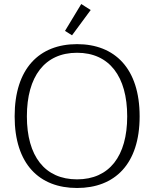

<svg xmlns="http://www.w3.org/2000/svg" viewBox="-20 -926 769 957"><path d="M339 -750 432 -876 385 -906 304 -772ZM364 11C552 11 676 -108 676 -346C676 -585 552 -706 364 -706C176 -706 53 -585 53 -346C53 -108 176 11 364 11ZM364 -32C203 -32 114 -148 114 -346C114 -545 203 -663 364 -663C525 -663 614 -545 614 -346C614 -148 525 -32 364 -32Z"/></svg>

Font: Maitree Light
Style: Regular
Weight: 300
Designer: CadsonDemak Team
Foundry: CadsonDemak
Version: Version 1.000;PS 001.000;hotconv 1.0.88;makeotf.lib2.5.64775